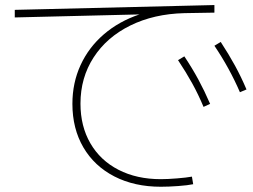

<svg xmlns="http://www.w3.org/2000/svg" viewBox="-20 -708 978 742"><path d="M259.8 -306.6Q259.8 -387.7 291.3 -456.3Q322.8 -524.9 381.1 -575.2Q439.5 -625.5 519 -652.3L37.1 -640.6V-669.9L808.6 -688.5V-659.2L692.4 -657.2Q574.7 -654.3 483.6 -609.4Q392.6 -564.5 341.8 -486.1Q291 -407.7 291 -307.6Q291 -220.2 329.3 -154.1Q367.7 -87.9 438 -51.8Q508.3 -15.6 601.6 -15.6Q627.4 -15.6 664.1 -18.6Q700.7 -21.5 721.7 -25.4L726.6 3.9Q705.6 8.3 668.5 11Q631.3 13.7 601.6 13.7Q499.5 13.7 422.1 -26.1Q344.7 -65.9 302.2 -138.4Q259.8 -210.9 259.8 -306.6ZM668 -475.6 692.4 -490.2Q722.7 -444.8 746.6 -400.6Q770.5 -356.4 792 -306.6L766.6 -294.9Q746.6 -342.8 722.9 -385.7Q699.2 -428.7 668 -475.6ZM808.6 -531.2 833 -545.9Q864.3 -498 888.2 -454.3Q912.1 -410.6 932.6 -362.3L907.2 -351.6Q866.7 -445.3 808.6 -531.2Z"/></svg>

Font: Pretendard JP Thin
Style: Regular
Weight: 100
Designer: Base glyphs from Inter by Rasmus Andersson; Hangeul glyphs from Noto Sans CJK(Source Han Sans) by Jang Soo-young and Kan
Foundry: Kil Hyung-jin
Version: Version 1.309